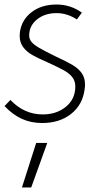

<svg xmlns="http://www.w3.org/2000/svg" viewBox="-31 -533 473 849"><path d="M-11 -64 15 -91Q76 -27 158 -27Q219 -27 260.5 -61Q302 -95 302 -151Q302 -175 288.5 -192Q275 -209 251.5 -222Q228 -235 180 -257Q136 -276 111.5 -290Q87 -304 71.5 -324.5Q56 -345 56 -375Q56 -385 57 -391Q65 -446 109 -479.5Q153 -513 219 -513Q281 -513 331 -477L309 -447Q266 -475 219 -475Q167 -475 132.5 -447Q98 -419 98 -376Q98 -360 108.5 -347.5Q119 -335 142 -321.5Q165 -308 214 -284Q264 -261 290 -245.5Q316 -230 330.5 -209.5Q345 -189 345 -158Q345 -151 343 -137Q334 -69 283 -29Q232 11 156 11Q106 11 65.5 -7.5Q25 -26 -11 -64ZM129 99H178L107 296H66Z"/></svg>

Font: Bellota Text Light
Style: Italic
Weight: 300
Italic angle: -7.5°
Designer: Kemie Guaida
Foundry: Kemie Guaida
Version: Version 4.001